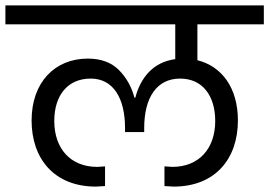

<svg xmlns="http://www.w3.org/2000/svg" viewBox="-47 -760 997 711"><path d="M-27 -670H602V-541C519 -530 473 -471 454 -398H451C440 -439 421 -473 393 -501C365 -529 327 -543 278 -543C156 -543 70 -455 70 -314C70 -172 154 -69 308 -69C313 -69 325 -70 342 -71V-144C329 -143 319 -142 313 -142C213 -142 154 -211 154 -312C154 -405 202 -469 289 -469C372 -469 416 -397 416 -286V-271H487V-286C487 -398 533 -469 620 -469C704 -469 750 -404 750 -312C750 -211 691 -142 591 -142C586 -142 577 -143 562 -144V-71C579 -70 591 -69 596 -69C750 -69 834 -172 834 -314C834 -433 776 -514 684 -537V-670H930V-740H-27Z"/></svg>

Font: Poppins
Style: Regular
Weight: 400
Designer: Ninad Kale (Devanagari), Jonny Pinhorn (Latin)
Foundry: Indian Type Foundry
Version: 4.004